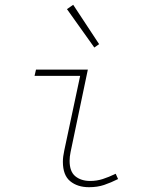

<svg xmlns="http://www.w3.org/2000/svg" viewBox="-20 -768 640 800"><path d="M351 12Q303 12 272.5 -13Q242 -38 242 -94Q242 -115 248 -142L314 -452H124L130 -478H346L274 -134Q270 -115 270 -98Q270 -53 294 -33.5Q318 -14 356 -14Q383 -14 408 -22Q433 -30 462 -44L472 -22Q442 -7 414 2.5Q386 12 351 12ZM373 -570 259 -730 285 -748 393 -584Z"/></svg>

Font: Source Code Pro ExtraLight
Style: Italic
Weight: 200
Italic angle: -11°
Monospace: yes
Designer: Paul D. Hunt, Teo Tuominen
Foundry: Adobe Systems Incorporated
Version: Version 1.050;PS 1.000;hotconv 16.6.51;makeotf.lib2.5.65220